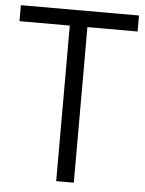

<svg xmlns="http://www.w3.org/2000/svg" viewBox="-53 -783 622 825"><g transform="rotate(5 258.0 -370.0)"><path d="M220.5 0V-671H3.5V-740H513V-671H296.5V0Z"/></g></svg>

Font: Encode Sans Cnd
Style: Regular
Weight: 400
Width: 3
Designer: Multiple Designers
Foundry: Impallari Type
Version: Version 3.002; ttfautohint (v1.8.3) -l 8 -r 50 -G 200 -x 14 